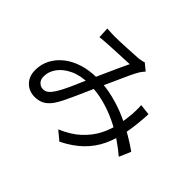

<svg xmlns="http://www.w3.org/2000/svg" viewBox="-169 -1014 1337 1337"><g transform="rotate(45 500.0 -345.5)"><path d="M223 -733Q242 -732 262.5 -731Q283 -730 298 -730Q318 -730 349.5 -731Q381 -732 415 -734Q449 -736 479 -737.5Q509 -739 524 -740Q539 -742 551.5 -744.5Q564 -747 574 -751L624 -710Q617 -702 610.5 -694Q604 -686 598 -677Q582 -651 560 -603.5Q538 -556 513.5 -500.5Q489 -445 465 -394Q450 -360 432.5 -320.5Q415 -281 397 -240.5Q379 -200 361.5 -165Q344 -130 328 -107Q301 -69 271 -53.5Q241 -38 202 -38Q146 -38 109 -75Q72 -112 72 -175Q72 -231 97.5 -279.5Q123 -328 168.5 -364Q214 -400 277.5 -420Q341 -440 417 -440Q501 -440 579.5 -420.5Q658 -401 726.5 -370.5Q795 -340 851.5 -306.5Q908 -273 948 -244L911 -158Q867 -196 812 -233.5Q757 -271 692 -302Q627 -333 554.5 -352Q482 -371 405 -371Q323 -371 264.5 -343.5Q206 -316 175.5 -273.5Q145 -231 145 -185Q145 -152 163.5 -134.5Q182 -117 205 -117Q222 -117 236 -125Q250 -133 265 -152Q281 -173 297 -203Q313 -233 329 -268Q345 -303 360 -339Q375 -375 390 -406Q410 -450 430.5 -497Q451 -544 471.5 -588Q492 -632 509 -668Q494 -667 466.5 -666Q439 -665 407 -663.5Q375 -662 346.5 -660.5Q318 -659 301 -658Q285 -657 265 -655.5Q245 -654 227 -652ZM848 -514Q843 -408 827 -321Q811 -234 778 -164Q745 -94 688 -38.5Q631 17 544 60L478 5Q566 -32 621 -83.5Q676 -135 706.5 -194.5Q737 -254 749.5 -315Q762 -376 767 -431Q768 -454 768.5 -478Q769 -502 767 -523Z"/></g></svg>

Font: Farlight84_Sys_V01
Style: Regular
Weight: 400
Designer: Ryoko NISHIZUKA  (kana, bopomofo & ideographs); Paul D. Hunt (Latin, Greek & Cyrillic); Sandoll Communications , Soo-you
Foundry: Adobe
Version: Version 2.004;October 29, 2024;FontCreator 14.0.0.2814 64-bi